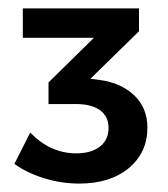

<svg xmlns="http://www.w3.org/2000/svg" viewBox="-20 -791 398 456"><path d="M216.8 -601.1Q267.6 -594.2 298.8 -564.5Q330.1 -534.7 330.1 -487.8Q330.1 -428.7 285.9 -391.8Q241.7 -355 168 -355Q125.5 -355 84 -367.9Q42.5 -380.9 14.2 -401.9L51.8 -476.1Q99.6 -426.8 161.1 -426.8Q196.8 -426.8 217.3 -442.9Q237.8 -459 237.8 -486.8Q237.8 -514.6 217.5 -529.3Q197.3 -543.9 160.2 -543.9H95.2V-595.2L203.1 -701.2H34.2V-771H310.1V-716.8L194.8 -604Z"/></svg>

Font: Montserrat-Arabic Medium
Style: Regular
Weight: 500
Designer: Mohamed Gaber
Foundry: Kief Type Foundry
Version: Version 5.008;PS 005.008;hotconv 1.0.88;makeotf.lib2.5.64775